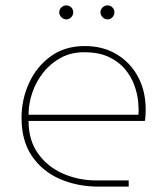

<svg xmlns="http://www.w3.org/2000/svg" viewBox="-20 -693 621 713"><path d="M346 0Q267 0 202 -28.5Q137 -57 98.5 -113.5Q60 -170 60 -255Q60 -324 88 -385Q116 -446 168.5 -484Q221 -522 295 -522Q363 -522 414 -491Q465 -460 493 -407Q521 -354 521 -287Q521 -276 520.5 -265.5Q520 -255 518 -244H86Q86 -172 121.5 -122.5Q157 -73 214.5 -48Q272 -23 338 -23H458V0ZM86 -267H494Q496 -287 493 -316.5Q490 -346 478.5 -377.5Q467 -409 444 -436.5Q421 -464 384 -481.5Q347 -499 292 -499Q244 -499 206 -478.5Q168 -458 141 -424Q114 -390 100 -349Q86 -308 86 -267ZM379 -621Q369 -621 361 -629Q353 -637 353 -647Q353 -658 361 -665.5Q369 -673 379 -673Q390 -673 397.5 -665.5Q405 -658 405 -647Q405 -637 397.5 -629Q390 -621 379 -621ZM226 -621Q216 -621 208 -629Q200 -637 200 -647Q200 -658 208 -665.5Q216 -673 226 -673Q237 -673 244.5 -665.5Q252 -658 252 -647Q252 -637 244.5 -629Q237 -621 226 -621Z"/></svg>

Font: MuseoModerno Thin
Style: Regular
Weight: 100
Designer: Pablo Cosgaya, Héctor Gatti, Marcela Romero, and the Authors of The MuseoModerno Project.
Foundry: Omnibus-Type Team
Version: Version 1.003